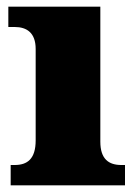

<svg xmlns="http://www.w3.org/2000/svg" viewBox="-20 -556 416 576"><path d="M12 0H355V-61H344C307 -61 281 -78 281 -131V-536H5V-475H24C60 -475 87 -458 87 -409V-135C87 -79 62 -61 24 -61H12Z"/></svg>

Font: Noto Serif Gurmukhi Black
Style: Regular
Weight: 900
Designer: Vaibhav Singh and the Monotype Design Team
Foundry: Monotype Imaging Inc.
Version: Version 2.004